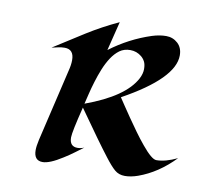

<svg xmlns="http://www.w3.org/2000/svg" viewBox="-62 -559 686 637"><g transform="rotate(10 280.5 -240.5)"><path d="M507.3 -417Q507.3 -339.4 338.9 -246.6Q344.2 -238.8 355.2 -222.2Q366.2 -205.6 380.4 -185.1Q394.5 -164.6 410.4 -142.6Q426.3 -120.6 441.4 -102.5Q475.1 -61.5 490.7 -61.5Q521.5 -61.5 561 -80.6Q505.9 -23.4 440.4 0Q417 8.3 396.7 8.3Q376.5 8.3 362.5 -3.7Q348.6 -15.6 328.1 -42.5Q295.9 -84 220.7 -190.9Q199.2 -105 199.2 -86.9Q199.2 -56.2 226.1 -56.2Q237.3 -56.2 248.5 -61Q237.3 -52.7 220.9 -40.5Q204.6 -28.3 186.5 -17.1Q143.6 10.3 120.1 10.3Q90.8 10.3 90.8 -24.9Q90.8 -38.1 95.7 -60.1L152.8 -302.7Q158.2 -323.2 158.2 -339.8Q158.2 -376 127 -376Q115.7 -376 105 -373.5Q94.2 -371.1 83.5 -368.7Q134.3 -401.4 185.5 -433.6Q236.8 -465.8 292 -491.2L267.6 -393.1Q331.1 -440.9 404.8 -464.8Q429.7 -472.7 452.1 -472.7Q474.6 -472.7 491 -457.8Q507.3 -442.9 507.3 -417ZM389.6 -319.3Q398.4 -336.4 398.4 -351.8Q398.4 -367.2 393.6 -376.7Q388.7 -386.2 380.9 -392.6Q364.3 -406.2 343 -406.2Q321.8 -406.2 306.9 -395.3Q292 -384.3 280.3 -366.5Q268.6 -348.6 259.5 -326.4Q250.5 -304.2 243.7 -281.7Q236.8 -259.3 231.9 -238.8Q227.1 -218.3 223.6 -204.6Q354.5 -252.4 389.6 -319.3Z"/></g></svg>

Font: Fondamento
Style: Italic
Weight: 400
Italic angle: -12°
Version: Version 1.000